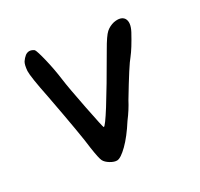

<svg xmlns="http://www.w3.org/2000/svg" viewBox="-81 -495 610 585"><g transform="rotate(-20 223.5 -202.5)"><path d="M54.7 -397.5Q67.4 -410.2 85 -401.4Q90.8 -395.5 106 -360.8Q121.1 -326.2 132.8 -289.1Q141.6 -260.7 170.9 -185.1Q200.2 -109.4 202.1 -109.4Q211.9 -109.4 291 -327.1Q305.7 -368.2 315.4 -380.4Q325.2 -392.6 340.8 -399.4Q365.2 -408.2 377 -396.5Q389.6 -382.8 379.9 -352.5Q364.3 -305.7 351.6 -282.2Q339.8 -262.7 300.8 -161.1Q292 -132.8 276.4 -102.5Q257.8 -57.6 238.3 -30.3Q218.8 -2.9 206.1 0Q196.3 2 182.1 -3.4Q168 -8.8 161.6 -17.1Q155.3 -25.4 142.6 -63.5Q129.9 -107.4 74.2 -254.9Q44.9 -329.1 42 -349.6Q40 -371.1 43.9 -380.4Q47.9 -389.6 54.7 -397.5Z"/></g></svg>

Font: JasonHandwriting4
Style: Regular
Weight: 400
Version: Version 1.01.21